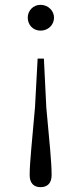

<svg xmlns="http://www.w3.org/2000/svg" viewBox="-20 -546 338 796"><path d="M148 -526C117 -526 95 -501 95 -473C95 -443 117 -419 148 -419C180 -419 204 -443 204 -473C204 -501 180 -526 148 -526ZM148 230C177 230 194 213 194 180C194 126 185 41 172 -100L162 -303H136L125 -100C113 41 103 126 103 180C103 213 120 230 148 230Z"/></svg>

Font: Noto Serif CJK HK Light
Style: Regular
Weight: 300
Designer: Ryoko NISHIZUKA 西塚涼子 (kana & ideographs); Frank Grießhammer (Latin, Greek & Cyrillic); Wenlong ZHANG 张文龙 (bopomofo); San
Foundry: Adobe
Version: Version 2.001;hotconv 1.1.0;makeotfexe 2.6.0